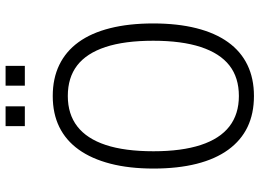

<svg xmlns="http://www.w3.org/2000/svg" viewBox="-141 -781 930 688"><g transform="rotate(-90 324.0 -437.0)"><path d="M324 8Q261 8 213 -15Q165 -38 131.5 -84Q98 -130 81 -197.5Q64 -265 64 -352Q64 -439 81.5 -506.5Q99 -574 132 -620Q165 -666 213 -689.5Q261 -713 324 -713Q387 -713 435.5 -689.5Q484 -666 517 -620.5Q550 -575 567 -507.5Q584 -440 584 -353Q584 -266 567 -198.5Q550 -131 517 -85Q484 -39 435.5 -15.5Q387 8 324 8ZM324 -46Q390 -46 433.5 -80Q477 -114 499.5 -182.5Q522 -251 522 -353Q522 -456 499.5 -524Q477 -592 433.5 -625.5Q390 -659 324 -659Q259 -659 215 -625Q171 -591 148.5 -523Q126 -455 126 -352Q126 -251 148.5 -182.5Q171 -114 215 -80Q259 -46 324 -46ZM361 -813V-882H432V-813ZM216 -813V-882H287V-813Z"/></g></svg>

Font: Nunito Sans 10pt Condensed Light
Style: Regular
Weight: 300
Width: 3
Designer: Vernon Adams
Foundry: Vernon Adams
Version: Version 3.101;gftools[0.9.27]